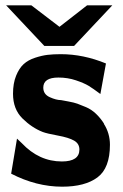

<svg xmlns="http://www.w3.org/2000/svg" viewBox="-20 -692 462 723"><path d="M22 -38 44 -170Q47 -167 53 -161.5Q59 -156 62 -153Q127 -84 213 -84Q279 -84 279 -129Q279 -151 259 -162.5Q239 -174 198 -181.5Q157 -189 141 -195Q100 -211 64.5 -246Q29 -281 29 -339Q29 -378 40.5 -406.5Q52 -435 69 -450.5Q86 -466 112 -474.5Q138 -483 159.5 -485.5Q181 -488 209 -488Q294 -488 379 -453L358 -338Q330 -359 313.5 -369Q297 -379 266 -389.5Q235 -400 200 -400Q143 -400 143 -362Q143 -337 167.5 -326Q192 -315 210 -315Q215 -314 237 -310Q259 -306 271.5 -301.5Q284 -297 304 -288.5Q324 -280 341 -264Q358 -248 372 -226H371Q394 -190 394 -147Q394 -59 347 -24Q300 11 214 11Q117 11 22 -38ZM3 -672H98L204 -591L308 -672H403L259 -519H147Z"/></svg>

Font: Coval
Style: Black
Weight: 1000
Foundry: Context Ltd
Version: Version 001.000